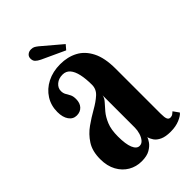

<svg xmlns="http://www.w3.org/2000/svg" viewBox="-207 -735 820 820"><g transform="rotate(-45 203.0 -325.5)"><path d="M143.5 10.5Q111 10.5 84 -5.2Q57 -21 40.8 -50.5Q24.5 -80 24.5 -121.5Q24.5 -170 44.8 -201.2Q65 -232.5 94.8 -253.5Q124.5 -274.5 154.2 -291.2Q184 -308 204.2 -326.2Q224.5 -344.5 224.5 -371Q224.5 -407.5 218.5 -434.5Q212.5 -461.5 199.8 -476.2Q187 -491 166 -491Q142.5 -491 127 -477.8Q111.5 -464.5 111.5 -446Q111.5 -433 117 -423.5Q122.5 -414 128 -403.8Q133.5 -393.5 133.5 -376Q133.5 -352 120.5 -338Q107.5 -324 86 -324Q64 -324 50.8 -342.8Q37.5 -361.5 37.5 -393.5Q37.5 -432.5 57 -463.2Q76.5 -494 111.2 -511.8Q146 -529.5 190.5 -529.5Q235 -529.5 269.5 -511.2Q304 -493 324.2 -453.2Q344.5 -413.5 344.5 -348.5V-77.5Q344.5 -52.5 348.8 -43.8Q353 -35 362.5 -35Q371 -35 377.5 -39.8Q384 -44.5 387.5 -48L406 -22Q398.5 -11.5 375.2 -1.5Q352 8.5 320.5 8.5Q290 8.5 271.8 0Q253.5 -8.5 244.8 -21.2Q236 -34 233.5 -46Q231.5 -38.5 222.2 -25Q213 -11.5 194.2 -0.5Q175.5 10.5 143.5 10.5ZM184 -42.5Q196.5 -42.5 205.5 -53Q214.5 -63.5 219.5 -79.8Q224.5 -96 224.5 -112.5V-307.5Q222.5 -293.5 210.5 -280.5Q198.5 -267.5 183.8 -250Q169 -232.5 157.8 -205.5Q146.5 -178.5 146.5 -136.5Q146.5 -90.5 156.5 -66.5Q166.5 -42.5 184 -42.5ZM250.5 -553 146.5 -601Q132 -608 124.8 -615.5Q117.5 -623 117.5 -636Q117.5 -648 126 -655.2Q134.5 -662.5 147.5 -662.5Q158 -662.5 165 -658.5Q172 -654.5 179.5 -648.5L268 -573.5Z"/></g></svg>

Font: Imbue 24pt
Style: Bold
Weight: 700
Designer: Tyler Finck
Foundry: Etcetera Type Company
Version: Version 1.102